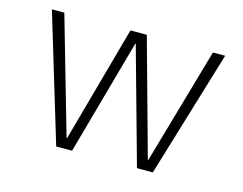

<svg xmlns="http://www.w3.org/2000/svg" viewBox="-78 -640 962 760"><g transform="rotate(15 403.0 -260.0)"><path d="M99 -520 236 -43H238L370 -520H437L569 -43H571L708 -520H758L601 0H536L404 -474H402L270 0H205L48 -520Z"/></g></svg>

Font: M PLUS 1p Light
Style: Regular
Weight: 300
Version: Version 1.061